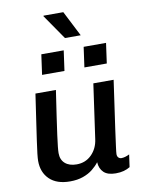

<svg xmlns="http://www.w3.org/2000/svg" viewBox="-101 -1003 801 1081"><g transform="rotate(-10 300.0 -462.5)"><path d="M211 10Q135 10 94 -29.5Q53 -69 53 -135Q53 -148 56 -175.5Q59 -203 65.5 -247.5Q72 -292 81.5 -357.5Q91 -423 104 -511H221Q208 -424 199 -362.5Q190 -301 184.5 -260Q179 -219 176.5 -195Q174 -171 174 -158Q174 -120 198 -99Q222 -78 264 -78Q315 -78 349.5 -112.5Q384 -147 391 -200L435 -511H551Q541 -438 530.5 -367Q520 -296 512 -237.5Q504 -179 499 -141.5Q494 -104 494 -96Q494 -83 501 -76Q508 -69 518 -69Q538 -69 564 -82L554 -11Q538 -1 518 4.5Q498 10 472 10Q426 10 403.5 -11.5Q381 -33 379 -70Q364 -50 341 -31.5Q318 -13 285.5 -1.5Q253 10 211 10ZM412 -790H322L224 -932L225 -935H338ZM529 -608H401L417 -723H545ZM287 -608H159L175 -723H303Z"/></g></svg>

Font: Chivo Mono Medium Medium
Style: Italic
Weight: 500
Italic angle: -8.05°
Monospace: yes
Version: Version 1.008